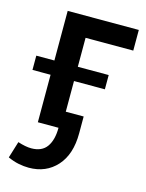

<svg xmlns="http://www.w3.org/2000/svg" viewBox="-112 -592 664 871"><g transform="rotate(15 220.0 -156.5)"><path d="M96 0V-223H11V-290H96V-523H430V-426H206V-290H351V-223H206V-79H290V0Q290 99 240 154.5Q190 210 109 210Q86 210 61 205Q36 200 10 188L34 110Q71 122 97 122Q147 122 170 89.5Q193 57 193 0Z"/></g></svg>

Font: Raleway SemiBold
Style: Regular
Weight: 600
Designer: Matt McInerney, Pablo Impallari, Rodrigo Fuenzalida
Foundry: Matt McInerney, Pablo Impallari, Rodrigo Fuenzalida
Version: Version 4.026